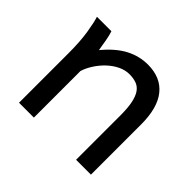

<svg xmlns="http://www.w3.org/2000/svg" viewBox="-123 -667 825 825"><g transform="rotate(45 289.5 -254.0)"><path d="M422.4 0V-268.6Q422.4 -314.5 416.3 -344.2Q410.2 -374 398.2 -391.4Q386.2 -408.7 367.9 -415.5Q349.6 -422.4 324.7 -422.4Q298.3 -422.4 273.2 -409.9Q248 -397.5 227.1 -377.7Q206.1 -357.9 189.9 -333Q173.8 -308.1 166 -283.2V0H75.7V-300.3Q75.7 -372.6 67.6 -422.6Q59.6 -472.7 51.3 -498H139.2Q142.1 -490.2 145 -477.8Q147.9 -465.3 150.4 -451.7Q152.8 -438 154.8 -424.8L158.7 -402.8Q205.1 -458.5 252.4 -483.2Q299.8 -507.8 351.6 -507.8Q429.7 -507.8 471.2 -456.8Q512.7 -405.8 512.7 -305.2V0Z"/></g></svg>

Font: Andika CyrE
Style: Regular
Weight: 400
Designer: Victor Gaultney, Annie Olsen, Julie Remington, Don Collingsworth, Eric Hays, Becca Hirsbrunner
Foundry: SIL International
Version: Version 5.000